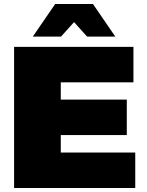

<svg xmlns="http://www.w3.org/2000/svg" viewBox="-20 -934 729 954"><path d="M50 -701H643V-525H282V-439H610V-263H282V-176H652V0H50ZM553 -752H413L348 -824L283 -752H143L254 -914H442Z"/></svg>

Font: Argentum Sans Black
Style: Regular
Weight: 900
Designer: Julieta Ulanovsky (Modified by Cristiano Sobral)
Foundry: Julieta Ulanovsky
Version: Version 1.000; ttfautohint (v1.5.65-e2d9)